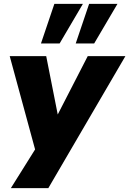

<svg xmlns="http://www.w3.org/2000/svg" viewBox="-20 -789 666 989"><path d="M36 180 180 -50 172 22 30 -500H218L281 -181H268L432 -500H626L229 180ZM370 -565 439 -769H585L465 -565ZM191 -565 260 -769H407L287 -565Z"/></svg>

Font: Nunito Sans 9pt Black
Style: Italic
Weight: 900
Italic angle: -9°
Version: Version 3.101;gftools[0.9.27]